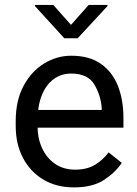

<svg xmlns="http://www.w3.org/2000/svg" viewBox="-20 -770 570 799"><path d="M288.1 9.8Q214.4 9.8 159.9 -22.9Q105.5 -55.7 75.4 -113.3Q45.4 -170.9 45.4 -245.6V-266.1Q45.4 -352.5 78.4 -413.3Q111.3 -474.1 164.1 -506.1Q216.8 -538.1 276.4 -538.1Q352.1 -538.1 400.1 -504.2Q448.2 -470.2 470.9 -411.9Q493.7 -353.5 493.7 -279.3V-238.8H99.1V-312.5H403.3V-319.3Q399.9 -372.1 372.8 -418Q345.7 -463.9 276.4 -463.9Q235.4 -463.9 203.6 -440.9Q171.9 -418 154.1 -373.8Q136.2 -329.6 136.2 -266.1V-245.6Q136.2 -195.3 154.8 -154.3Q173.3 -113.3 208.5 -88.6Q243.7 -64 293 -64Q340.8 -64 374 -83.5Q407.2 -103 432.1 -135.7L486.8 -92.3Q460.9 -53.2 413.6 -21.7Q366.2 9.8 288.1 9.8ZM201.7 -749.5 275.4 -666.5 349.1 -749.5H427.2V-744.6L303.2 -610.8H247.6L125.5 -744.6V-749.5Z"/></svg>

Font: RobotoDEMO
Style: Regular
Weight: 400
Designer: Christian Robertson
Foundry: Google
Version: Version 2.136